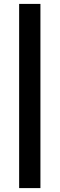

<svg xmlns="http://www.w3.org/2000/svg" viewBox="-20 -797 306 983"><path d="M78 166V-777H187V166Z"/></svg>

Font: Aleo ExtraBold
Style: Regular
Weight: 800
Designer: Alessio Laiso
Foundry: Alessio Laiso
Version: Version 2.001;gftools[0.9.29]